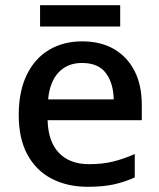

<svg xmlns="http://www.w3.org/2000/svg" viewBox="-20 -708 613 738"><path d="M296 -549Q367 -549 418 -519.5Q469 -490 497 -435.5Q525 -381 525 -305V-246H163Q165 -164 206.5 -120.5Q248 -77 322 -77Q374 -77 414.5 -87Q455 -97 498 -116V-26Q458 -8 416.5 1Q375 10 317 10Q239 10 179 -21Q119 -52 85.5 -113.5Q52 -175 52 -266Q52 -356 82.5 -419.5Q113 -483 168 -516Q223 -549 296 -549ZM295 -466Q239 -466 205 -429.5Q171 -393 165 -326H417Q416 -388 387 -427Q358 -466 295 -466ZM442 -688V-606H134V-688Z"/></svg>

Font: Noto Sans Adlam Unjoined Medium
Style: Regular
Weight: 500
Version: Version 3.001